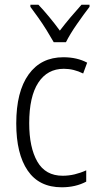

<svg xmlns="http://www.w3.org/2000/svg" viewBox="-20 -785 414 815"><path d="M242 10Q146 10 97.5 -61Q49 -132 49 -261Q49 -396 101.5 -469Q154 -542 249 -542Q307 -542 350 -519L333 -473Q293 -493 251 -493Q181 -493 142.5 -434Q104 -375 104 -262Q104 -159 138.5 -99Q173 -39 246 -39Q272 -39 297 -45Q322 -51 346 -62V-14Q301 10 242 10ZM208 -606Q195 -629 178 -656.5Q161 -684 142.5 -710Q124 -736 109 -756V-765H143Q164 -743 188.5 -713.5Q213 -684 234 -655Q257 -685 278.5 -710.5Q300 -736 326 -765H360V-756Q336 -725 306.5 -682.5Q277 -640 260 -606Z"/></svg>

Font: Noto Sans Myanmar UI Condensed Light
Style: Regular
Weight: 300
Width: 3
Designer: Monotype Design Team
Foundry: Monotype Imaging Inc.
Version: Version 2.103; ttfautohint (v1.8.4.7-5d5b)